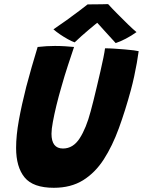

<svg xmlns="http://www.w3.org/2000/svg" viewBox="-20 -900 696 936"><path d="M242.5 15.5Q141.5 15.5 100 -35Q58.5 -85.5 58.5 -179Q58.5 -239.5 72 -314Q85.5 -388.5 108 -477Q120 -522.5 134 -571.5Q148 -620.5 163.5 -671Q184.5 -673.5 206.8 -674.8Q229 -676 248 -676Q273 -676 297.5 -674.5Q322 -673 341 -671Q327.5 -631 310.8 -580Q294 -529 279.5 -477Q266 -431 255.2 -386.8Q244.5 -342.5 237.8 -306.2Q231 -270 231 -248Q231 -176 287 -176Q336.5 -176 368.5 -225.8Q400.5 -275.5 422 -357.5Q427.5 -377.5 435.5 -409.2Q443.5 -441 452.2 -478.2Q461 -515.5 469.5 -552Q478 -588.5 484 -618.2Q490 -648 492 -664.5Q512 -664.5 538 -662.8Q564 -661 589.2 -659Q614.5 -657 632.8 -654.5Q651 -652 656 -650.5Q652.5 -624 647 -592.8Q641.5 -561.5 634.2 -528Q627 -494.5 618 -461Q591 -361.5 559.5 -275Q528 -188.5 486 -123.2Q444 -58 384.8 -21.2Q325.5 15.5 242.5 15.5ZM507 -880Q526 -859 553 -831.8Q580 -804.5 605.2 -780Q630.5 -755.5 645.5 -743.5Q620.5 -725.5 593 -711.2Q565.5 -697 544 -690Q531 -704.5 516.2 -720.5Q501.5 -736.5 487.5 -752Q473.5 -767.5 463 -779.2Q452.5 -791 448 -795.5H462.5Q457 -791.5 443.8 -780.8Q430.5 -770 413 -755.2Q395.5 -740.5 377.2 -724.2Q359 -708 344 -693.5Q330.5 -698 311 -708.8Q291.5 -719.5 272.5 -732.5Q253.5 -745.5 240.5 -757Q270.5 -777 305.5 -802.2Q340.5 -827.5 368.8 -849Q397 -870.5 407 -878.5Q415.5 -878.5 435.5 -878.8Q455.5 -879 476 -879.2Q496.5 -879.5 507 -880Z"/></svg>

Font: Grandstander Thin
Style: Bold Italic
Weight: 700
Italic angle: -15°
Version: Version 1.200